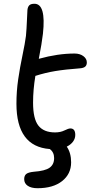

<svg xmlns="http://www.w3.org/2000/svg" viewBox="-20 -785 503 1015"><path d="M178.2 210Q145.5 210 126.7 197.3Q107.9 184.6 107.9 162.1Q107.9 143.6 118.7 134.8Q129.4 126 158.2 123Q218.3 118.7 242.2 101.6Q266.1 84.5 266.1 50.8Q266.1 19.5 243.2 2.9Q66.9 -10.3 66.9 -236.8Q66.9 -302.7 76.2 -366Q85.4 -429.2 98.9 -492.9Q112.3 -556.6 117.2 -595.2Q120.6 -632.3 122.3 -675.8Q124 -719.2 125 -731.9Q126.5 -748 134.5 -756.6Q142.6 -765.1 162.1 -765.1Q224.1 -765.1 207 -606.9Q201.2 -555.7 185.1 -474.1Q285.6 -502 374 -502Q402.3 -502 420.7 -488.3Q439 -474.6 439 -455.1Q439 -439.9 430.2 -432.6Q421.4 -425.3 402.8 -423.8Q324.2 -418 271.5 -409.2Q218.8 -400.4 167 -383.8Q154.8 -310.5 154.8 -242.2Q154.8 -156.7 183.1 -120.8Q211.4 -85 271 -85Q299.8 -85 320.8 -95.5Q341.8 -106 352.1 -106Q377.9 -106 377.9 -71.8Q377.9 -52.7 366.2 -36.6Q354.5 -20.5 333 -9.8Q356 23.4 356 73.2Q356 134.8 308.3 172.4Q260.7 210 178.2 210Z"/></svg>

Font: Shantell Sans Irregular Bouncy
Style: Regular
Weight: 400
Designer: Stephen Nixon, Anya Danilova, Shantell Martin
Foundry: Arrow Type
Version: Version 1.006;[9816181b4]